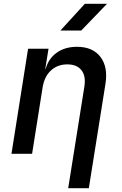

<svg xmlns="http://www.w3.org/2000/svg" viewBox="-20 -805 640 1005"><path d="M40 0 127 -550H234L217 -445H219Q235 -500 278 -530Q321 -560 383 -560Q465 -560 505.5 -507.5Q546 -455 532 -366L445 180H337L422 -354Q430 -408 406 -438Q382 -468 332 -468Q281 -468 246.5 -436Q212 -404 203 -347L148 0ZM296 -645 424 -785H540L405 -645Z"/></svg>

Font: NKDuy Mono SemiBold
Style: Italic
Weight: 600
Italic angle: -9°
Monospace: yes
Designer: NKDuy
Foundry: NKDuy
Version: Version 2.251; ttfautohint (v1.8.4.7-5d5b)